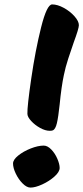

<svg xmlns="http://www.w3.org/2000/svg" viewBox="-20 -849 377 869"><path d="M205 -257Q185 -257 161.5 -270Q138 -283 121 -301.5Q104 -320 104 -334Q103 -367 121.5 -494Q140 -621 166 -725Q192 -829 216 -829Q240 -829 268.5 -813.5Q297 -798 317 -775.5Q337 -753 337 -735Q337 -720 314 -658Q302 -624 289 -584Q276 -544 269 -509Q258 -458 250 -376Q244 -319 237.5 -291.5Q231 -264 219 -259Q215 -257 205 -257ZM39 -109Q39 -126 62.5 -145Q86 -164 119 -177Q152 -190 178 -190Q195 -190 212 -172.5Q229 -155 239.5 -130.5Q250 -106 250 -89Q250 -71 226.5 -50Q203 -29 171.5 -14.5Q140 0 118 0Q101 0 82.5 -18.5Q64 -37 51.5 -63Q39 -89 39 -109Z"/></svg>

Font: Mogra
Style: Regular
Weight: 400
Designer: Lipi Raval
Foundry: Lipi Raval
Version: Version 1.002;PS 1.002;hotconv 1.0.88;makeotf.lib2.5.647800;